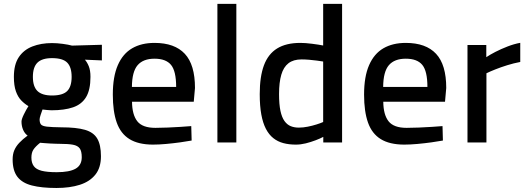

<svg xmlns="http://www.w3.org/2000/svg" viewBox="-20 -731 2706 985"><path d="M269.8 233.4Q193.1 233.4 143.4 220.5Q93.6 207.7 69.2 175.9Q44.8 144 44.8 86.9Q44.8 60.2 53.3 40.1Q61.7 20.1 78.8 1.8Q95.9 -16.5 121.7 -35.5Q107.2 -45.3 98.7 -64.8Q90.3 -84.4 90.3 -107.4Q90.3 -119.1 102.1 -143.5Q114 -167.9 125.9 -186.6Q106.7 -197.7 89.4 -215.4Q72.1 -233 61.6 -262.4Q51.2 -291.9 51.2 -336.7Q51.2 -399.9 76.4 -437.6Q101.6 -475.4 146.1 -492.7Q190.5 -510 246.7 -510Q272.5 -510 302.1 -506Q331.6 -502 349.5 -497L502.7 -501.3V-421.1L415.4 -424.8Q426.9 -412.2 435.5 -391.1Q444.1 -369.9 444.1 -336.7Q444.1 -270.1 421.6 -232.8Q399.1 -195.6 354.7 -180.4Q310.3 -165.2 243.9 -165.2Q236.7 -165.2 221.2 -166.7Q205.8 -168.2 198.1 -169.2Q193.6 -157.1 188.4 -141.4Q183.2 -125.6 183.2 -118.6Q183.2 -101.5 189.9 -92.9Q196.6 -84.2 220.6 -81.3Q244.6 -78.5 295.1 -77.8Q371.6 -77.8 415.9 -65Q460.2 -52.2 479 -19.9Q497.9 12.3 497.9 70.6Q497.9 129 469.3 164.8Q440.7 200.7 389.6 217Q338.5 233.4 269.8 233.4ZM270.8 152.4Q336.2 152.4 367.8 134.4Q399.4 116.4 399.4 75.6Q399.4 44.7 389 30.3Q378.5 15.9 354.1 11.4Q329.7 6.9 287.5 6.9Q279.4 6.9 264.9 6.4Q250.4 5.9 234.7 5.1Q219.1 4.3 205.8 3.1Q192.6 2 185.9 1.4Q161.8 20.7 151.4 36.6Q141.1 52.4 141.1 77.7Q141.1 104 153.1 120.9Q165.1 137.8 193.5 145.1Q221.9 152.4 270.8 152.4ZM246.9 -241.1Q302.1 -241.1 324.8 -264Q347.5 -286.8 347.5 -336.7Q347.5 -386.6 324.8 -409.7Q302.1 -432.8 246.9 -432.8Q195.7 -432.8 172.2 -409.7Q148.7 -386.6 148.7 -336.7Q148.7 -286.8 172.2 -264Q195.7 -241.1 246.9 -241.1Z M763.8 10.9Q689.1 10.5 644.1 -17.5Q599 -45.5 578.9 -102.2Q558.8 -159 558.8 -245.6Q558.8 -338.3 584.6 -397Q610.3 -455.7 658 -483.3Q705.7 -510.9 772.7 -510.9Q876 -510.9 928.2 -454.9Q980.3 -399 980.3 -279.7L974 -209H657.3Q657.9 -142.4 684.5 -108.7Q711 -75.1 777.3 -75.1Q805.8 -75.1 839.8 -76.6Q873.7 -78.1 906.1 -80.1Q938.5 -82.1 961.2 -84.1L963.2 -10Q939.2 -5.5 904.3 -0.7Q869.4 4.1 832.3 7.5Q795.2 10.9 763.8 10.9ZM656.7 -284.9H883.7Q883.7 -366.1 857.5 -398Q831.3 -429.9 772.7 -429.9Q714.7 -429.9 686 -396.6Q657.3 -363.2 656.7 -284.9Z M1095.3 0V-711.2H1192.5V0Z M1498.1 10.9Q1462.8 10.9 1433.7 3.2Q1404.6 -4.5 1382.1 -22.4Q1359.6 -40.2 1344.1 -70.1Q1328.5 -100.1 1320.5 -144Q1312.5 -187.8 1312.5 -248.3Q1312.5 -338 1334.1 -396Q1355.7 -453.9 1401.7 -482.4Q1447.7 -510.9 1520.9 -510.9Q1546.5 -510.9 1581.5 -506.4Q1616.4 -501.9 1637.9 -497.6V-711.2H1735V0H1638.5V-28.8Q1622.8 -20.3 1598.7 -11.2Q1574.5 -2 1548.5 4.5Q1522.4 10.9 1498.1 10.9ZM1512.6 -76.3Q1535.2 -76.3 1558.9 -81.1Q1582.6 -85.8 1603.7 -92.5Q1624.9 -99.1 1637.9 -105.1V-415.4Q1625.5 -417.4 1605.9 -420.1Q1586.3 -422.8 1565.5 -424.5Q1544.7 -426.2 1527.2 -426.2Q1485.1 -426.2 1459.8 -406.5Q1434.5 -386.9 1423.1 -347.5Q1411.6 -308.2 1411.6 -248.3Q1411.6 -196.1 1418.7 -162.5Q1425.9 -128.8 1439.5 -110Q1453.1 -91.2 1471.4 -83.8Q1489.7 -76.3 1512.6 -76.3Z M2052.8 10.9Q1978.1 10.5 1933.1 -17.5Q1888 -45.5 1867.9 -102.2Q1847.8 -159 1847.8 -245.6Q1847.8 -338.3 1873.6 -397Q1899.3 -455.7 1947 -483.3Q1994.7 -510.9 2061.7 -510.9Q2165 -510.9 2217.2 -454.9Q2269.3 -399 2269.3 -279.7L2263 -209H1946.3Q1946.9 -142.4 1973.5 -108.7Q2000 -75.1 2066.3 -75.1Q2094.8 -75.1 2128.8 -76.6Q2162.7 -78.1 2195.1 -80.1Q2227.5 -82.1 2250.2 -84.1L2252.2 -10Q2228.2 -5.5 2193.3 -0.7Q2158.4 4.1 2121.3 7.5Q2084.2 10.9 2052.8 10.9ZM1945.7 -284.9H2172.7Q2172.7 -366.1 2146.5 -398Q2120.3 -429.9 2061.7 -429.9Q2003.7 -429.9 1975 -396.6Q1946.3 -363.2 1945.7 -284.9Z M2378.3 0V-500H2474.8V-437.7Q2493.2 -450.2 2521.7 -464.9Q2550.2 -479.5 2583.7 -492.5Q2617.1 -505.5 2649 -511.3V-413.1Q2615.5 -406.8 2582.4 -396.5Q2549.3 -386.2 2521.5 -375.1Q2493.7 -364.1 2475.5 -355.1V0Z"/></svg>

Font: Titillium Web SemiBold
Style: Regular
Weight: 600
Designer: Mohamed Gaber, Accademia di Belle Arti di Urbino
Foundry: Kief Type Foundry, Accademia di Belle Arti di Urbino
Version: Version 3.000; ttfautohint (v1.8.4)